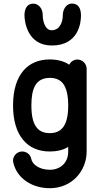

<svg xmlns="http://www.w3.org/2000/svg" viewBox="-20 -834 545 1057"><path d="M254.4 -506.8C195.8 -506.8 145 -487.3 109.4 -445.8C73.7 -404.3 51.8 -341.3 51.8 -253.4C51.8 -170.9 71.3 -107.4 106.4 -64.9C141.1 -22 191.9 0 254.4 0C291.5 0 328.6 -7.8 355.5 -25.4V0C355.5 65.9 308.6 100.6 254.4 100.6C190.9 100.6 155.8 66.4 151.9 39.6C146.5 16.6 127 0 101.6 0C74.2 0 51.8 23.9 51.8 48.8C51.8 52.7 52.2 56.6 53.2 61C73.2 148.9 157.2 202.1 254.4 202.1C376.5 202.1 457 106.4 457 0V-228V-253.4V-456.1C457 -482.4 434.1 -506.3 406.2 -506.3C385.3 -506.3 370.1 -494.1 360.8 -478C333 -497.1 294.9 -506.8 254.4 -506.8ZM327.1 -374C346.7 -348.1 355.5 -306.2 355.5 -253.4C355.5 -194.3 345.2 -157.2 327.6 -133.8C309.6 -109.9 283.7 -101.1 254.4 -101.1C224.6 -101.1 198.7 -109.4 181.2 -132.8C163.1 -155.8 152.8 -193.4 152.8 -253.4C152.8 -343.3 174.8 -405.3 254.4 -405.3C285.6 -405.3 311 -395 327.1 -374ZM325.7 -749C325.7 -716.3 311 -667.5 264.2 -667.5C228 -667.5 215.3 -717.8 215.3 -750.5C215.3 -788.1 191.4 -814 163.1 -814C127 -814 114.7 -782.2 114.7 -750C114.7 -717.8 129.4 -583.5 265.1 -583.5C413.1 -583.5 425.8 -710 425.8 -748C425.8 -786.1 413.1 -814.9 374 -814.5C348.6 -814 325.7 -787.1 325.7 -749Z"/></svg>

Font: LOB TGL 0-17
Style: Regular
Weight: 400
Designer: Peter Wiegel + adaptations and expanded glyphset by Studio LOB
Foundry: Peter Wiegel + adaptations and expanded glyphset by Studio LOB
Version: Version 1.003;Glyphs 3.1.2 (3151)